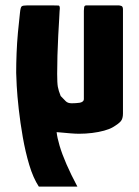

<svg xmlns="http://www.w3.org/2000/svg" viewBox="-20 -492 516 712"><path d="M273 4Q260 4 241.5 2.5Q223 1 208 -0.5Q193 -2 190 -2Q192 18 201 48.5Q210 79 226.5 117Q243 155 267 200Q236 200 196 200Q156 200 124 200Q103 168 88.5 119.5Q74 71 64.5 16.5Q55 -38 49.5 -87.5Q44 -137 42 -173.5Q40 -210 40 -222Q40 -257 41.5 -295Q43 -333 46.5 -371.5Q50 -410 54 -444Q56 -465 60.5 -468.5Q65 -472 81 -472H175Q190 -472 197 -471.5Q204 -471 201 -451Q201 -447 199.5 -422Q198 -397 196 -360.5Q194 -324 193 -286Q192 -248 192 -218Q192 -184 194.5 -170Q197 -156 205 -136Q216 -125 223.5 -117Q231 -109 246 -109Q253 -109 261 -109.5Q269 -110 275.5 -111Q282 -112 286.5 -115.5Q291 -119 291 -125V-452Q291 -458 292 -465Q293 -472 300 -472H420Q424 -472 430 -470Q436 -468 436 -457V-71Q436 -52 428 -42.5Q420 -33 398 -20Q386 -13 366 -7.5Q346 -2 322 1Q298 4 273 4Z"/></svg>

Font: Glory ExtraBold
Style: Regular
Weight: 800
Designer: Robert Leuschke
Foundry: Robert Leuschke
Version: Version 1.011